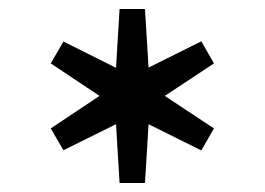

<svg xmlns="http://www.w3.org/2000/svg" viewBox="-20 -867 581 421"><path d="M242.2 -465.8 234.4 -594.7 119.1 -537.6 91.3 -585.4 198.2 -656.7 91.3 -728 119.1 -775.9 234.4 -718.3 242.2 -847.2H297.9L305.7 -718.8L421.4 -776.4L449.2 -728L341.3 -656.7L449.2 -585.4L421.4 -537.1L305.7 -594.7L297.9 -465.8Z"/></svg>

Font: Spinnaker
Style: Regular
Weight: 400
Designer: Elena Albertoni
Foundry: Elena Albertoni
Version: Version 1.001